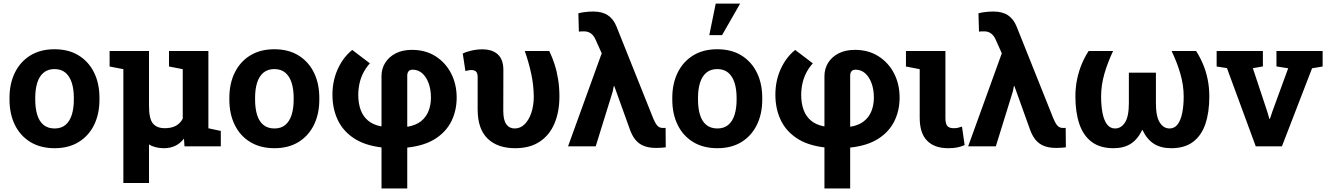

<svg xmlns="http://www.w3.org/2000/svg" viewBox="-20 -811 7350 1064"><path d="M282.7 10.3Q204.6 10.3 148.4 -23.9Q92.3 -58.1 62.5 -118.9Q32.7 -179.7 32.7 -258.8V-269Q32.7 -347.7 62.5 -408.4Q92.3 -469.2 148.2 -503.7Q204.1 -538.1 281.7 -538.1Q360.4 -538.1 416 -503.7Q471.7 -469.2 501.5 -408.7Q531.2 -348.1 531.2 -269V-258.8Q531.2 -179.7 501.5 -118.9Q471.7 -58.1 416 -23.9Q360.4 10.3 282.7 10.3ZM282.7 -99.1Q319.8 -99.1 343.3 -119.1Q366.7 -139.2 377.9 -175Q389.2 -210.9 389.2 -258.8V-269Q389.2 -315.9 377.9 -351.8Q366.7 -387.7 343 -408Q319.3 -428.2 281.7 -428.2Q245.1 -428.2 221.2 -408Q197.3 -387.7 186.3 -351.8Q175.3 -315.9 175.3 -269V-258.8Q175.3 -210.9 186.3 -174.8Q197.3 -138.7 221.2 -118.9Q245.1 -99.1 282.7 -99.1Z M663.6 203.1V-427.7L587.4 -442.4V-528.3H663.6H805.7V-225.6Q805.7 -152.8 827.4 -126.7Q849.1 -100.6 893.1 -100.6Q930.2 -100.6 954.6 -114Q979 -127.4 992.7 -153.3V-427.7L916.5 -442.4V-528.3H1134.8V-100.1L1203.6 -85.4V0H1002.4L999.5 -43Q979.5 -16.6 951.7 -3.2Q923.8 10.3 888.2 10.3Q864.3 10.3 843.5 5.1Q822.8 0 805.7 -10.7V203.1Z M1501 10.3Q1422.9 10.3 1366.7 -23.9Q1310.5 -58.1 1280.8 -118.9Q1251 -179.7 1251 -258.8V-269Q1251 -347.7 1280.8 -408.4Q1310.5 -469.2 1366.5 -503.7Q1422.4 -538.1 1500 -538.1Q1578.6 -538.1 1634.3 -503.7Q1689.9 -469.2 1719.7 -408.7Q1749.5 -348.1 1749.5 -269V-258.8Q1749.5 -179.7 1719.7 -118.9Q1689.9 -58.1 1634.3 -23.9Q1578.6 10.3 1501 10.3ZM1501 -99.1Q1538.1 -99.1 1561.5 -119.1Q1585 -139.2 1596.2 -175Q1607.4 -210.9 1607.4 -258.8V-269Q1607.4 -315.9 1596.2 -351.8Q1585 -387.7 1561.3 -408Q1537.6 -428.2 1500 -428.2Q1463.4 -428.2 1439.5 -408Q1415.5 -387.7 1404.5 -351.8Q1393.6 -315.9 1393.6 -269V-258.8Q1393.6 -210.9 1404.5 -174.8Q1415.5 -138.7 1439.5 -118.9Q1463.4 -99.1 1501 -99.1Z M2094.2 233.4V5.9Q1999.5 -5.4 1939.5 -45.9Q1879.4 -86.4 1850.8 -148.2Q1822.3 -210 1822.3 -286.1Q1822.3 -364.3 1852.3 -429.4Q1882.3 -494.6 1932.1 -534.2L2029.8 -460Q2009.3 -437.5 1994.9 -410.4Q1980.5 -383.3 1973.1 -352.3Q1965.8 -321.3 1965.3 -286.1Q1965.3 -240.2 1978 -203.9Q1990.7 -167.5 2018.6 -143.6Q2046.4 -119.6 2091.3 -110.8L2094.2 -111.8V-389.6Q2094.2 -430.2 2114.7 -463.1Q2135.3 -496.1 2173.1 -515.4Q2210.9 -534.7 2262.7 -534.7Q2337.9 -534.7 2393.6 -499.3Q2449.2 -463.9 2480 -404.1Q2510.7 -344.2 2510.7 -270.5Q2510.7 -198.7 2481.7 -139.6Q2452.6 -80.6 2392.3 -42Q2332 -3.4 2236.8 6.8V233.4ZM2239.7 -108.9Q2284.7 -116.7 2313 -139.2Q2341.3 -161.6 2354.7 -195.6Q2368.2 -229.5 2368.2 -272Q2367.7 -316.9 2354.7 -351.3Q2341.8 -385.7 2319.3 -405.3Q2296.9 -424.8 2267.1 -424.8Q2251 -424.8 2243.9 -415.8Q2236.8 -406.7 2236.8 -391.6V-109.9Z M2835 10.3Q2736.8 10.3 2681.9 -43.2Q2627 -96.7 2627 -204.6V-383.3Q2627 -405.3 2618.2 -414.1Q2609.4 -422.9 2591.8 -422.9Q2584 -422.9 2575.2 -420.9Q2566.4 -418.9 2559.1 -417.5L2544.4 -514.2Q2563 -523.9 2593 -530.8Q2623 -537.6 2652.8 -537.6Q2708.5 -537.6 2739 -509.3Q2769.5 -481 2769.5 -423.3L2769 -197.3Q2769 -145.5 2785.9 -122.3Q2802.7 -99.1 2832 -99.1Q2863.8 -99.1 2887.5 -122.6Q2911.1 -146 2924.6 -186.3Q2938 -226.6 2938 -276.4Q2937.5 -338.4 2924.1 -401.4Q2910.6 -464.4 2888.2 -528.3H3023.9Q3040.5 -494.1 3053.2 -454.8Q3065.9 -415.5 3073 -370.8Q3080.1 -326.2 3080.1 -276.4Q3080.1 -191.4 3052.7 -126.7Q3025.4 -62 2970.9 -25.9Q2916.5 10.3 2835 10.3Z M3615.7 8.8Q3576.2 8.8 3547.9 -2.4Q3519.5 -13.7 3500.5 -37.4Q3481.4 -61 3468.8 -98.6L3384.3 -333.5H3381.3L3375.5 -304.2L3281.2 0H3127.9L3314.5 -515.6L3279.8 -592.8Q3270 -614.7 3254.2 -626Q3238.3 -637.2 3216.8 -637.2Q3208 -637.2 3201.7 -637Q3195.3 -636.7 3188 -635.7L3185.1 -737.3Q3199.7 -741.7 3223.4 -744.4Q3247.1 -747.1 3267.1 -747.1Q3317.9 -747.1 3348.6 -726.3Q3379.4 -705.6 3396 -665L3600.6 -153.3Q3610.8 -128.4 3622.3 -115.2Q3633.8 -102.1 3651.9 -102.1Q3657.2 -102.1 3660.9 -102.1Q3664.6 -102.1 3668.5 -102.5L3669.4 5.4Q3658.7 6.8 3645.5 7.8Q3632.3 8.8 3615.7 8.8Z M3955.6 10.3Q3877.4 10.3 3821.3 -23.9Q3765.1 -58.1 3735.4 -118.9Q3705.6 -179.7 3705.6 -258.8V-269Q3705.6 -347.7 3735.4 -408.4Q3765.1 -469.2 3821 -503.7Q3877 -538.1 3954.6 -538.1Q4033.2 -538.1 4088.9 -503.7Q4144.5 -469.2 4174.3 -408.7Q4204.1 -348.1 4204.1 -269V-258.8Q4204.1 -179.7 4174.3 -118.9Q4144.5 -58.1 4088.9 -23.9Q4033.2 10.3 3955.6 10.3ZM3955.6 -99.1Q3992.7 -99.1 4016.1 -119.1Q4039.6 -139.2 4050.8 -175Q4062 -210.9 4062 -258.8V-269Q4062 -315.9 4050.8 -351.8Q4039.6 -387.7 4015.9 -408Q3992.2 -428.2 3954.6 -428.2Q3918 -428.2 3894 -408Q3870.1 -387.7 3859.1 -351.8Q3848.1 -315.9 3848.1 -269V-258.8Q3848.1 -210.9 3859.1 -174.8Q3870.1 -138.7 3894 -118.9Q3918 -99.1 3955.6 -99.1ZM3910.6 -616.2 3946.3 -791H4081.5L3981.4 -616.2Z M4548.8 233.4V5.9Q4454.1 -5.4 4394 -45.9Q4334 -86.4 4305.4 -148.2Q4276.9 -210 4276.9 -286.1Q4276.9 -364.3 4306.9 -429.4Q4336.9 -494.6 4386.7 -534.2L4484.4 -460Q4463.9 -437.5 4449.5 -410.4Q4435.1 -383.3 4427.7 -352.3Q4420.4 -321.3 4419.9 -286.1Q4419.9 -240.2 4432.6 -203.9Q4445.3 -167.5 4473.1 -143.6Q4501 -119.6 4545.9 -110.8L4548.8 -111.8V-389.6Q4548.8 -430.2 4569.3 -463.1Q4589.8 -496.1 4627.7 -515.4Q4665.5 -534.7 4717.3 -534.7Q4792.5 -534.7 4848.1 -499.3Q4903.8 -463.9 4934.6 -404.1Q4965.3 -344.2 4965.3 -270.5Q4965.3 -198.7 4936.3 -139.6Q4907.2 -80.6 4846.9 -42Q4786.6 -3.4 4691.4 6.8V233.4ZM4694.3 -108.9Q4739.3 -116.7 4767.6 -139.2Q4795.9 -161.6 4809.3 -195.6Q4822.8 -229.5 4822.8 -272Q4822.3 -316.9 4809.3 -351.3Q4796.4 -385.7 4773.9 -405.3Q4751.5 -424.8 4721.7 -424.8Q4705.6 -424.8 4698.5 -415.8Q4691.4 -406.7 4691.4 -391.6V-109.9Z M5234.9 10.3Q5158.2 10.3 5117.4 -31.5Q5076.7 -73.2 5076.7 -158.7V-427.7L5000.5 -442.4V-528.3H5219.2V-156.7Q5219.2 -125 5230 -112.8Q5240.7 -100.6 5263.7 -100.6Q5277.8 -100.6 5286.1 -102.3Q5294.4 -104 5311 -109.4L5325.7 -6.8Q5302.7 2.9 5282.2 6.6Q5261.7 10.3 5234.9 10.3Z M5833 8.8Q5793.5 8.8 5765.1 -2.4Q5736.8 -13.7 5717.8 -37.4Q5698.7 -61 5686 -98.6L5601.6 -333.5H5598.6L5592.8 -304.2L5498.5 0H5345.2L5531.7 -515.6L5497.1 -592.8Q5487.3 -614.7 5471.4 -626Q5455.6 -637.2 5434.1 -637.2Q5425.3 -637.2 5418.9 -637Q5412.6 -636.7 5405.3 -635.7L5402.3 -737.3Q5417 -741.7 5440.7 -744.4Q5464.4 -747.1 5484.4 -747.1Q5535.2 -747.1 5565.9 -726.3Q5596.7 -705.6 5613.3 -665L5817.9 -153.3Q5828.1 -128.4 5839.6 -115.2Q5851.1 -102.1 5869.1 -102.1Q5874.5 -102.1 5878.2 -102.1Q5881.8 -102.1 5885.7 -102.5L5886.7 5.4Q5876 6.8 5862.8 7.8Q5849.6 8.8 5833 8.8Z M6150.9 10.3Q6076.2 10.3 6029.5 -24.9Q5982.9 -60.1 5961.2 -124.5Q5939.5 -189 5939.5 -276.4Q5939.5 -326.2 5948.7 -370.8Q5958 -415.5 5974.4 -455.1Q5990.7 -494.6 6012.7 -528.3H6148.4Q6118.2 -464.8 6100.1 -401.9Q6082 -338.9 6082 -276.4Q6082 -225.1 6089.8 -184.8Q6097.7 -144.5 6114.7 -121.8Q6131.8 -99.1 6159.2 -99.1Q6193.4 -99.1 6214.6 -132.6Q6235.8 -166 6235.8 -239.3V-408.2H6385.7V-239.3Q6385.7 -166 6406.7 -132.6Q6427.7 -99.1 6461.4 -99.1Q6489.3 -99.1 6506.3 -122.1Q6523.4 -145 6531.5 -185.1Q6539.6 -225.1 6539.6 -276.4Q6539.6 -338.9 6521.2 -402.1Q6502.9 -465.3 6472.7 -528.3H6608.4Q6630.4 -494.1 6647 -454.8Q6663.6 -415.5 6672.6 -370.8Q6681.6 -326.2 6681.6 -276.4Q6681.6 -188.5 6659.9 -124.3Q6638.2 -60.1 6591.6 -24.9Q6544.9 10.3 6470.7 10.3Q6413.1 10.3 6374 -14.6Q6335 -39.6 6310.5 -92.3Q6284.7 -38.6 6246.1 -14.2Q6207.5 10.3 6150.9 10.3Z M6939 0 6779.3 -433.6 6722.2 -442.4V-528.3H6978.5V-442.9L6922.9 -433.1L7002.4 -193.4L7014.6 -152.3H7017.6L7031.2 -193.4L7118.7 -432.6L7053.7 -442.9V-528.3H7309.6V-442.4L7251 -432.6L7084 0Z"/></svg>

Font: Roboto Slab LO
Style: Bold
Weight: 700
Designer: Google
Version: Version 2.000